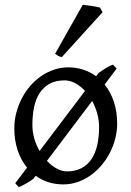

<svg xmlns="http://www.w3.org/2000/svg" viewBox="-20 -747 543 793"><path d="M389.2 -222.2Q389.2 -251.5 381.3 -279.1Q373.5 -306.6 360.8 -330.1L173.8 -82.5Q193.4 -62 214.8 -50.5Q236.3 -39.1 255.9 -39.1Q290.5 -39.1 315.7 -52Q340.8 -64.9 357.2 -88.9Q373.5 -112.8 381.3 -146.5Q389.2 -180.2 389.2 -222.2ZM113.8 -231Q113.8 -201.2 121.8 -174.1Q129.9 -147 143.6 -123.5L331.1 -371.6Q312 -392.1 290.3 -403.6Q268.6 -415 247.1 -415Q210 -415 184.6 -400.9Q159.2 -386.7 143.3 -362.1Q127.4 -337.4 120.6 -303.7Q113.8 -270 113.8 -231ZM461.9 -463.9 412.1 -397.9Q437 -367.2 450.4 -326.2Q463.9 -285.2 463.9 -236.8Q463.9 -204.1 455.6 -172.9Q447.3 -141.6 432.6 -113.8Q418 -85.9 397.5 -62.3Q377 -38.6 352.3 -21.5Q327.6 -4.4 299.8 5.1Q272 14.6 242.2 14.6Q208.5 14.6 179.7 5.4Q150.9 -3.9 127.4 -21L118.2 -8.8Q113.8 -4.9 105.7 0.2Q97.7 5.4 88.9 10.5Q80.1 15.6 71.5 19.8Q63 23.9 57.1 25.9L43 9.8L91.8 -54.7Q66.4 -85.4 52.7 -126.7Q39.1 -168 39.1 -216.8Q39.1 -249 47.1 -280.3Q55.2 -311.5 69.6 -339.6Q84 -367.7 104.2 -391.4Q124.5 -415 149.2 -432.1Q173.8 -449.2 202.4 -459Q231 -468.8 261.2 -468.8Q294.9 -468.8 324 -459.2Q353 -449.7 377 -432.1L387.2 -445.8Q393.6 -450.2 401.1 -455.3Q408.7 -460.4 416.5 -465.3Q424.3 -470.2 432.1 -474.1Q439.9 -478 446.8 -480ZM235.4 -511.2Q226.6 -512.7 219.7 -516.6Q212.9 -520.5 207.5 -524.9L321.8 -727.1Q327.6 -726.6 337.2 -725.3Q346.7 -724.1 357.2 -722.7Q367.7 -721.2 377.4 -719.2Q387.2 -717.3 392.6 -715.8L403.8 -696.8Z"/></svg>

Font: Gentium Plus Viet
Style: Regular
Weight: 400
Designer: J. Victor Gaultney, Annie Olsen, Iska Routamaa, Becca Hirsbrunner
Foundry: SIL International
Version: Version 5.000